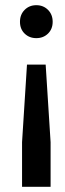

<svg xmlns="http://www.w3.org/2000/svg" viewBox="-20 -559 250 740"><path d="M175 161H65V-11L84 -310H156L175 -11ZM120 -412Q93 -412 75 -429.5Q57 -447 57 -475Q57 -503 75 -521Q93 -539 120 -539Q147 -539 165 -521Q183 -503 183 -475Q183 -447 165 -429.5Q147 -412 120 -412Z"/></svg>

Font: Alexandria
Style: Regular
Weight: 400
Designer: Mohamed Gaber
Foundry: Kief Type Foundry
Version: Version 5.100